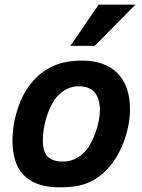

<svg xmlns="http://www.w3.org/2000/svg" viewBox="-20 -786 609 821"><path d="M33.2 -186Q33.2 -212.4 37.8 -245.6Q42.5 -278.8 53.5 -314.2Q64.5 -349.6 82.5 -384Q100.6 -418.5 127.9 -446.8Q164.6 -485.4 213.4 -506.1Q262.2 -526.9 332 -526.9Q378.4 -526.9 416.3 -513.9Q454.1 -501 480.7 -474.9Q507.3 -448.7 521.7 -409.2Q536.1 -369.6 536.1 -316.9Q536.1 -293 530.8 -260Q525.4 -227.1 513.4 -191.7Q501.5 -156.2 481.7 -121.1Q461.9 -85.9 433.1 -57.1Q412.6 -36.6 391.6 -22.9Q370.6 -9.3 346.7 -0.7Q322.8 7.8 295.4 11.5Q268.1 15.1 234.9 15.1Q180.2 15.1 141.8 1Q103.5 -13.2 79.3 -39.3Q55.2 -65.4 44.2 -102.5Q33.2 -139.6 33.2 -186ZM163.1 -184.1Q163.1 -163.1 167.5 -146.5Q171.9 -129.9 181.9 -118.7Q191.9 -107.4 208.3 -101.3Q224.6 -95.2 248 -95.2Q279.8 -95.2 304 -107.9Q328.1 -120.6 347.2 -142.1Q360.4 -157.7 371.6 -179.7Q382.8 -201.7 390.6 -225.3Q398.4 -249 402.8 -272.2Q407.2 -295.4 407.2 -314Q407.2 -363.8 385 -390.4Q362.8 -417 316.9 -417Q286.1 -417 261.7 -403.3Q237.3 -389.6 219.2 -367.2Q206.5 -351.1 196 -329.1Q185.5 -307.1 178.2 -282.7Q170.9 -258.3 167 -232.9Q163.1 -207.5 163.1 -184.1ZM384.8 -589.8H280.8L401.9 -766.1H559.1Z"/></svg>

Font: Lorenzo Sans
Style: Bold Italic
Weight: 700
Italic angle: -12°
Foundry: Intel Corporation
Version: Version 1.00; ttfautohint (v1.5)